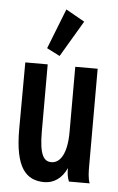

<svg xmlns="http://www.w3.org/2000/svg" viewBox="-52 -730 478 777"><g transform="rotate(5 187.5 -341.0)"><path d="M175 -503 262 -650 186 -693 122 -530ZM158 11C197 11 230 -13 248 -54C248 -33 250 -17 257 0H341C333 -23 333 -46 333 -73V-465H242V-200C242 -116 217 -72 179 -72C150 -72 130 -94 130 -191V-465H39L38 -197C37 -36 84 11 158 11Z"/></g></svg>

Font: Inconsolata Condensed
Style: Bold
Weight: 700
Width: 3
Monospace: yes
Designer: Raph Levien, Cyreal, Brenton Simpson
Foundry: Raph Levien, Cyreal, Google
Version: Version 3.100